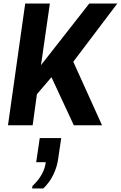

<svg xmlns="http://www.w3.org/2000/svg" viewBox="-20 -706 681 1082"><path d="M25 0 122 -686H261L202 -276L168 -284L483 -686H641L393 -358L555 0H396L270 -271L188 -175L164 0ZM161 356 163 342Q196 311 215 277Q234 243 238 208H184L204 72H325L308 188Q302 234 280.5 278.5Q259 323 224 356Z"/></svg>

Font: Chivo Mono SemiBold
Style: Italic
Weight: 600
Italic angle: -8.05°
Monospace: yes
Version: Version 1.008